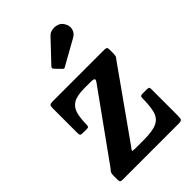

<svg xmlns="http://www.w3.org/2000/svg" viewBox="-229 -863 952 952"><g transform="rotate(-45 247.0 -386.5)"><path d="M234.5 -455Q182 -455 156.5 -439.8Q131 -424.5 122.8 -394.8Q114.5 -365 114 -322Q114 -311.5 111.5 -307.2Q109 -303 97.5 -303H73.5Q60.5 -303 56.5 -306Q52.5 -309 52.5 -322V-493.5Q52.5 -511.5 57 -515.8Q61.5 -520 80 -520H438Q449.5 -520 453.5 -517Q457.5 -514 457.5 -502V-474.5Q457.5 -458.5 453.2 -452.2Q449 -446 442.5 -438L193 -86Q182.5 -73.5 181.5 -69.2Q180.5 -65 204.5 -65H261.5Q325 -65 354.8 -80Q384.5 -95 393.2 -128.5Q402 -162 402.5 -217Q402.5 -226.5 406 -229.2Q409.5 -232 419.5 -232H448.5Q458.5 -232 462 -229.5Q465.5 -227 465.5 -217.5V-31.5Q465.5 -10.5 461.2 -5.2Q457 0 436 0H48Q37 0 33.2 -3.2Q29.5 -6.5 29.5 -17.5V-48Q29.5 -63.5 35 -70.5Q40.5 -77.5 47.5 -86L296 -432Q305.5 -445 302 -450Q298.5 -455 274.5 -455ZM224 -600.5 195 -630.5Q187 -639.5 195 -647.5L299 -757.5Q309.5 -769 326.8 -772.2Q344 -775.5 361 -770.2Q378 -765 387.5 -751Q404 -726.5 397.8 -704.5Q391.5 -682.5 372.5 -672L242 -599Q236 -595 232.5 -595Q229 -595 224 -600.5Z"/></g></svg>

Font: Besley* Narrow Semi
Style: Regular
Weight: 600
Width: 4
Designer: Owen Earl
Foundry: indestructible type*
Version: Version 3.000; ttfautohint (v1.8.3)